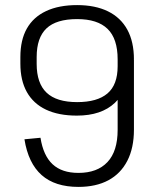

<svg xmlns="http://www.w3.org/2000/svg" viewBox="-20 -727 613 754"><path d="M506 -218Q506 -146 480 -95.5Q454 -45 405.5 -19Q357 7 288 7Q196 7 143.5 -39.5Q91 -86 76 -180L139 -186Q150 -116 186.5 -82Q223 -48 288 -48Q362 -48 402 -90.5Q442 -133 442 -217V-493L506 -492ZM283 -707Q354 -707 404 -682.5Q454 -658 480 -610.5Q506 -563 506 -493L484 -467Q484 -373 431 -323Q378 -273 282 -273Q210 -273 160.5 -296.5Q111 -320 85.5 -365.5Q60 -411 60 -477V-503Q60 -570 85.5 -615Q111 -660 161 -683.5Q211 -707 283 -707ZM283 -652Q201 -652 162.5 -615.5Q124 -579 124 -503V-476Q124 -400 163 -363Q202 -326 283 -326Q362 -326 402 -360Q442 -394 442 -467V-494Q442 -575 402.5 -613.5Q363 -652 283 -652Z"/></svg>

Font: Pathway Extreme SemiCondensed ExtraLight
Style: Regular
Weight: 250
Width: 4
Version: Version 1.001;gftools[0.9.26]